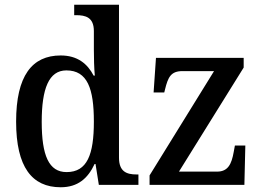

<svg xmlns="http://www.w3.org/2000/svg" viewBox="-20 -780 1099 810"><path d="M236 10C309 10 351 -28 379 -88H383L397 0H564V-44H556C514 -44 482 -56 482 -115V-760H293V-716H301C341 -716 376 -707 376 -649V-570C376 -536 377 -493 380 -461H375C349 -511 307 -546 236 -546C115 -546 48 -460 48 -267C48 -75 115 10 236 10ZM611 0H1011L1015 -166H971L966 -139C957 -88 942 -56 896 -56H735L1008 -495V-536H638L628 -390H673L676 -402C689 -455 701 -480 750 -480H883L611 -40ZM261 -54C186 -54 156 -124 156 -266C156 -406 186 -483 260 -483C349 -483 376 -406 376 -267C376 -128 348 -54 261 -54Z"/></svg>

Font: Noto Serif SemiCondensed Medium
Style: Regular
Weight: 500
Width: 4
Designer: Monotype Design Team
Foundry: Monotype Imaging Inc.
Version: Version 2.014